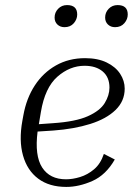

<svg xmlns="http://www.w3.org/2000/svg" viewBox="-20 -726 546 756"><path d="M432 -98Q397 -37 344 -13.5Q291 10 241 10Q174 10 130.5 -22.5Q87 -55 70.5 -114Q54 -173 68 -250L72 -272Q84 -339 117 -389.5Q150 -440 200.5 -468.5Q251 -497 315 -497Q365 -497 400 -480Q435 -463 453 -435.5Q471 -408 471 -377Q471 -328 435 -293Q399 -258 335.5 -238Q272 -218 190 -212L128 -208Q116 -113 146 -66.5Q176 -20 240 -20Q266 -20 295.5 -29Q325 -38 350.5 -59.5Q376 -81 389 -120ZM141 -285 133 -237 189 -241Q278 -247 326 -268.5Q374 -290 392.5 -320.5Q411 -351 411 -381Q411 -422 384.5 -444.5Q358 -467 313 -467Q255 -467 206 -424Q157 -381 141 -285ZM234 -619Q217 -619 206 -629.5Q195 -640 195 -657Q195 -677 209 -691.5Q223 -706 244 -706Q284 -706 284 -669Q284 -650 270.5 -634.5Q257 -619 234 -619ZM433 -619Q416 -619 405 -629.5Q394 -640 394 -657Q394 -677 408 -691.5Q422 -706 443 -706Q483 -706 483 -669Q483 -650 469.5 -634.5Q456 -619 433 -619Z"/></svg>

Font: Inria Serif Light
Style: Italic
Weight: 300
Italic angle: -10°
Designer: Black Foundry Team
Foundry: Black Foundry
Version: Version 1.000; ttfautohint (v1.8.3)